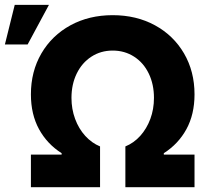

<svg xmlns="http://www.w3.org/2000/svg" viewBox="-38 -780 866 800"><path d="M90.8 -135.7H218.8V-141.6Q158.2 -180.2 124.5 -241.9Q90.8 -303.7 90.8 -386.7Q90.8 -482.4 134.5 -557.4Q178.2 -632.3 255.6 -674.6Q333 -716.8 431.6 -716.8Q530.3 -716.8 607.7 -674.6Q685.1 -632.3 728.8 -557.4Q772.5 -482.4 772.5 -386.7Q772.5 -303.7 738.8 -241.9Q705.1 -180.2 644.5 -141.6V-135.7H772.5V0H484.4V-169.9Q519.5 -184.1 546.4 -213.9Q573.2 -243.7 588.4 -284.4Q603.5 -325.2 603.5 -372.1Q603.5 -428.7 581.8 -473.6Q560.1 -518.6 520.8 -543.9Q481.4 -569.3 431.6 -569.3Q381.8 -569.3 342.8 -543.9Q303.7 -518.6 281.7 -473.6Q259.8 -428.7 259.8 -372.1Q259.8 -325.7 274.9 -284.7Q290 -243.7 317.1 -213.9Q344.2 -184.1 378.9 -169.9V0H90.8ZM23.4 -759.8H166L77.1 -594.7H-17.6Z"/></svg>

Font: Pretendard ExtraBold
Style: Regular
Weight: 800
Designer: Base glyphs from Inter by Rasmus Andersson; Hangeul glyphs from Noto Sans CJK(Source Han Sans) by Jang Soo-young and Kan
Foundry: Kil Hyung-jin
Version: Version 1.309